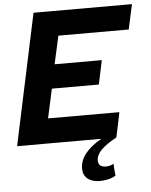

<svg xmlns="http://www.w3.org/2000/svg" viewBox="-61 -750 804 1022"><g transform="rotate(-5 341.5 -238.5)"><path d="M8 0Q46 -176 82.5 -350Q119 -524 157 -700H683Q675 -667 668.5 -634Q662 -601 654 -567H278L245 -417H497Q490 -385 483.5 -353Q477 -321 470 -289H219Q211 -250 202 -211Q193 -172 185 -133H566Q559 -99 552.5 -66Q546 -33 538 0Q484 29 456.5 56.5Q429 84 429 114Q429 149 471 149Q481 149 491.5 146Q502 143 511 138Q512 154 513 170Q514 186 516 202Q498 213 475 218Q452 223 431 223Q390 223 366 203.5Q342 184 342 149Q342 66 458 0Z"/></g></svg>

Font: Rosa Sans
Style: Bold Italic
Weight: 700
Italic angle: -12°
Designer: Pentagram / MCKL
Foundry: Pentagram / MCKL
Version: Version 1.005;September 16, 2019;FontCreator 11.5.0.2425 64-